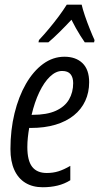

<svg xmlns="http://www.w3.org/2000/svg" viewBox="-20 -786 422 816"><path d="M161.6 9.8Q118.7 9.8 87.9 -9Q57.1 -27.8 40.8 -64Q24.4 -100.1 24.4 -152.3Q24.4 -233.4 41.7 -304.4Q59.1 -375.5 90.3 -429.7Q121.6 -483.9 163.3 -514.4Q205.1 -544.9 253.9 -544.9Q302.2 -544.9 330.6 -517.6Q358.9 -490.2 358.9 -436.5Q358.9 -393.1 342.3 -357.2Q325.7 -321.3 293.9 -295.7Q262.2 -270 216.1 -256.1Q169.9 -242.2 110.8 -242.2H104Q100.6 -222.7 98.4 -202.1Q96.2 -181.6 96.2 -161.1Q96.2 -103.5 116.7 -77.1Q137.2 -50.8 178.7 -50.8Q205.6 -50.8 228.3 -57.9Q251 -64.9 278.8 -81.1V-20Q253.9 -4.4 224.6 2.7Q195.3 9.8 161.6 9.8ZM114.3 -297.9H117.7Q179.2 -297.9 217.3 -315.2Q255.4 -332.5 273.2 -363Q291 -393.6 291 -432.6Q291 -457 279.8 -470.7Q268.6 -484.4 244.1 -484.4Q217.3 -484.4 192.1 -460.2Q167 -436 147 -394Q127 -352.1 114.3 -297.9ZM143.6 -606 145.5 -615.7Q168.5 -640.1 189.7 -665.8Q210.9 -691.4 230 -717Q249 -742.7 263.7 -766.1H327.1Q331.1 -748 340.8 -719.2Q350.6 -690.4 362.1 -661.9Q373.5 -633.3 381.8 -615.7L379.9 -606H340.3Q331.5 -618.7 321.8 -634Q312 -649.4 302.5 -666.5Q293 -683.6 283.7 -702.1Q257.3 -673.8 232.4 -649.2Q207.5 -624.5 185.5 -606Z"/></svg>

Font: Open Sans Condensed
Style: Italic
Weight: 400
Width: 3
Italic angle: -12°
Designer: Monotype Design Team
Foundry: Monotype Imaging Inc.
Version: Version 3.000